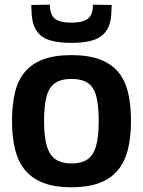

<svg xmlns="http://www.w3.org/2000/svg" viewBox="-20 -785 607 815"><path d="M31 -271Q31 -340 43.5 -392Q56 -444 85 -479Q114 -514 162.5 -532.5Q211 -551 283 -551Q356 -551 404.5 -532.5Q453 -514 482 -479Q511 -444 523.5 -392Q536 -340 536 -271Q536 -202 522.5 -149Q509 -96 479 -61Q449 -26 401 -8Q353 10 283 10Q214 10 166 -8Q118 -26 88 -61Q58 -96 44.5 -149Q31 -202 31 -271ZM167 -271Q167 -204 179 -164.5Q191 -125 217 -108Q243 -91 283 -91Q325 -91 350.5 -108Q376 -125 387.5 -164.5Q399 -204 399 -271Q399 -338 388.5 -377Q378 -416 352.5 -433Q327 -450 283 -450Q240 -450 214.5 -433Q189 -416 178 -377Q167 -338 167 -271ZM284 -603Q229 -603 192 -614Q155 -625 135 -654.5Q115 -684 114 -738Q113 -744 113 -750.5Q113 -757 113 -764L192 -765Q192 -762 192 -759Q192 -756 192 -753Q194 -733 202 -718.5Q210 -704 229.5 -696.5Q249 -689 284 -689Q317 -689 336.5 -696.5Q356 -704 364.5 -718.5Q373 -733 374 -753Q374 -756 374 -759Q374 -762 374 -765L454 -764Q454 -757 453.5 -750.5Q453 -744 453 -737Q452 -687 433.5 -657.5Q415 -628 378.5 -615.5Q342 -603 284 -603Z"/></svg>

Font: Georama ExtraCondensed Thin SemiBold
Style: Regular
Weight: 600
Version: Version 1.001